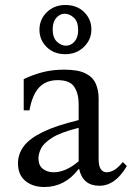

<svg xmlns="http://www.w3.org/2000/svg" viewBox="-20 -734 528 769"><path d="M158 15Q111 15 81.5 -9.5Q52 -34 52 -80Q52 -117 75 -148Q98 -179 151 -205Q204 -231 295 -253V-318Q295 -359 277.5 -386Q260 -413 211 -413Q164 -413 136.5 -383.5Q109 -354 98 -292H75V-417Q110 -434 149.5 -444.5Q189 -455 237 -455Q292 -455 321.5 -440.5Q351 -426 363 -400Q375 -374 375 -339V-97Q375 -44 408 -44Q420 -44 435.5 -52Q451 -60 472 -85L488 -69Q442 10 378 10Q312 10 297 -57H295Q240 15 158 15ZM195 -44Q243 -44 295 -88V-222Q223 -204 189 -182.5Q155 -161 144.5 -139.5Q134 -118 134 -100Q134 -71 152 -57.5Q170 -44 195 -44ZM242 -517Q196 -517 167 -545.5Q138 -574 138 -615Q138 -656 167.5 -685Q197 -714 242 -714Q288 -714 317 -685.5Q346 -657 346 -616Q346 -575 316 -546Q286 -517 242 -517ZM244 -551Q264 -551 278.5 -567.5Q293 -584 293 -613Q293 -648 275.5 -663.5Q258 -679 239 -679Q220 -679 205.5 -662.5Q191 -646 191 -617Q191 -583 208 -567Q225 -551 244 -551Z"/></svg>

Font: Bona Nova
Style: Regular
Weight: 400
Designer: Mateusz Machalski
Foundry: Capitalics
Version: Version 4.001; ttfautohint (v1.8.3)